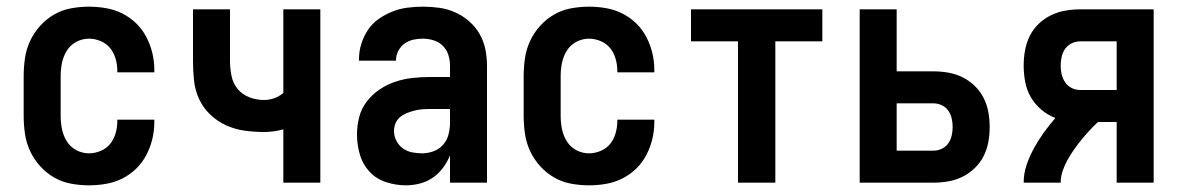

<svg xmlns="http://www.w3.org/2000/svg" viewBox="-20 -548 3540 576"><path d="M247 8Q220 8 193 3Q166 -2 142.5 -15.5Q119 -29 100.5 -49.5Q82 -70 70.5 -94.5Q59 -119 55 -146Q51 -173 51 -200V-320Q51 -347 55 -374Q59 -401 70.5 -425.5Q82 -450 100.5 -470.5Q119 -491 142.5 -504.5Q166 -518 193 -523Q220 -528 247 -528Q273 -528 298.5 -523.5Q324 -519 347 -507.5Q370 -496 388.5 -478Q407 -460 419 -437Q431 -414 437 -389Q443 -364 443 -338V-331H332V-334Q332 -353 327 -371Q322 -389 311 -403Q300 -417 282.5 -424.5Q265 -432 247 -432Q227 -432 209 -422.5Q191 -413 180.5 -396Q170 -379 166 -359.5Q162 -340 162 -320V-200Q162 -180 166 -160.5Q170 -141 180.5 -124Q191 -107 209 -97.5Q227 -88 247 -88Q265 -88 282.5 -95.5Q300 -103 311 -117Q322 -131 327 -149Q332 -167 332 -186V-189H443V-182Q443 -156 437 -131Q431 -106 419 -83Q407 -60 388.5 -42Q370 -24 347 -12.5Q324 -1 298.5 3.5Q273 8 247 8Z M830 0V-160Q816 -156 801.5 -154Q787 -152 772 -152Q743 -152 714 -156Q685 -160 658.5 -172Q632 -184 610.5 -204.5Q589 -225 577 -251.5Q565 -278 562 -307Q559 -336 559 -365V-520H670V-365Q670 -343 674.5 -320.5Q679 -298 693 -281Q707 -264 728.5 -256Q750 -248 772 -248Q788 -248 803 -253.5Q818 -259 830 -269V-520H941V0Z M1198 8Q1168 8 1138.5 -1.5Q1109 -11 1088.5 -33Q1068 -55 1059.5 -84.5Q1051 -114 1051 -144Q1051 -171 1057.5 -196.5Q1064 -222 1080 -243Q1096 -264 1118 -279Q1140 -294 1165 -302.5Q1190 -311 1216.5 -314Q1243 -317 1269 -317H1330V-351Q1330 -368 1325 -383.5Q1320 -399 1308.5 -410.5Q1297 -422 1281 -427Q1265 -432 1249 -432Q1234 -432 1220 -429Q1206 -426 1194 -417.5Q1182 -409 1175 -395.5Q1168 -382 1168 -368V-366H1057V-371Q1057 -394 1064 -416.5Q1071 -439 1084 -458.5Q1097 -478 1116.5 -491.5Q1136 -505 1157.5 -513.5Q1179 -522 1202.5 -525Q1226 -528 1249 -528Q1274 -528 1298.5 -524.5Q1323 -521 1345.5 -511Q1368 -501 1387 -484.5Q1406 -468 1418.5 -446.5Q1431 -425 1436 -400.5Q1441 -376 1441 -351V0H1330V-82Q1322 -62 1309 -44.5Q1296 -27 1278.5 -15Q1261 -3 1240 2.5Q1219 8 1198 8ZM1246 -88Q1263 -88 1280 -94Q1297 -100 1309 -113.5Q1321 -127 1325.5 -144.5Q1330 -162 1330 -180V-221H1269Q1257 -221 1245.5 -220Q1234 -219 1222.5 -216Q1211 -213 1200 -208.5Q1189 -204 1180 -196.5Q1171 -189 1166.5 -178Q1162 -167 1162 -155Q1162 -140 1169 -126Q1176 -112 1188.5 -103Q1201 -94 1216 -91Q1231 -88 1246 -88Z M1747 8Q1720 8 1693 3Q1666 -2 1642.5 -15.5Q1619 -29 1600.5 -49.5Q1582 -70 1570.5 -94.5Q1559 -119 1555 -146Q1551 -173 1551 -200V-320Q1551 -347 1555 -374Q1559 -401 1570.5 -425.5Q1582 -450 1600.5 -470.5Q1619 -491 1642.5 -504.5Q1666 -518 1693 -523Q1720 -528 1747 -528Q1773 -528 1798.5 -523.5Q1824 -519 1847 -507.5Q1870 -496 1888.5 -478Q1907 -460 1919 -437Q1931 -414 1937 -389Q1943 -364 1943 -338V-331H1832V-334Q1832 -353 1827 -371Q1822 -389 1811 -403Q1800 -417 1782.5 -424.5Q1765 -432 1747 -432Q1727 -432 1709 -422.5Q1691 -413 1680.5 -396Q1670 -379 1666 -359.5Q1662 -340 1662 -320V-200Q1662 -180 1666 -160.5Q1670 -141 1680.5 -124Q1691 -107 1709 -97.5Q1727 -88 1747 -88Q1765 -88 1782.5 -95.5Q1800 -103 1811 -117Q1822 -131 1827 -149Q1832 -167 1832 -186V-189H1943V-182Q1943 -156 1937 -131Q1931 -106 1919 -83Q1907 -60 1888.5 -42Q1870 -24 1847 -12.5Q1824 -1 1798.5 3.5Q1773 8 1747 8Z M2194 0V-424H2053V-520H2447V-424H2306V0Z M2559 0V-520H2670V-334H2780Q2803 -334 2825.5 -330Q2848 -326 2868 -316Q2888 -306 2904.5 -290Q2921 -274 2931 -254Q2941 -234 2945 -212Q2949 -190 2949 -167Q2949 -144 2945 -122Q2941 -100 2931 -80Q2921 -60 2904.5 -44Q2888 -28 2868 -18Q2848 -8 2825.5 -4Q2803 0 2780 0ZM2670 -96H2780Q2793 -96 2805 -101.5Q2817 -107 2824.5 -117.5Q2832 -128 2835 -141Q2838 -154 2838 -167Q2838 -180 2835 -193Q2832 -206 2824.5 -216.5Q2817 -227 2805 -232.5Q2793 -238 2780 -238H2670Z M3051 0Q3051 -28 3060 -54Q3069 -80 3082.5 -104.5Q3096 -129 3112 -151Q3128 -173 3146 -194Q3123 -203 3104 -219Q3085 -235 3072.5 -256.5Q3060 -278 3055.5 -302.5Q3051 -327 3051 -351Q3051 -374 3055 -396.5Q3059 -419 3069 -439.5Q3079 -460 3095.5 -476Q3112 -492 3132.5 -502Q3153 -512 3175.5 -516Q3198 -520 3221 -520H3441V0H3330V-182H3274Q3261 -170 3248.5 -156.5Q3236 -143 3224.5 -129Q3213 -115 3202.5 -100Q3192 -85 3183 -69Q3174 -53 3168 -35.5Q3162 -18 3162 0ZM3221 -278H3330V-424H3221Q3207 -424 3195 -418Q3183 -412 3175.5 -401.5Q3168 -391 3165 -377.5Q3162 -364 3162 -351Q3162 -338 3165 -325Q3168 -312 3175.5 -301Q3183 -290 3195 -284Q3207 -278 3221 -278Z"/></svg>

Font: Iosevka Term Curly
Style: Bold
Weight: 700
Designer: Belleve Invis
Foundry: Belleve Invis
Version: Version 32.3.0